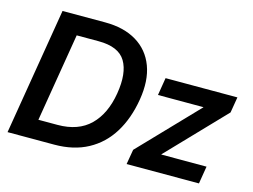

<svg xmlns="http://www.w3.org/2000/svg" viewBox="-98 -896 1402 1064"><g transform="rotate(15 603.0 -364.0)"><path d="M285.6 0H18.1L138.7 -727.5H382.8Q491.2 -727.5 564.2 -683.3Q637.2 -639.2 667.7 -557.9Q698.2 -476.6 679.7 -364.7Q661.1 -252 610.6 -170.2Q560.1 -88.4 478.5 -44.2Q397 0 285.6 0ZM165.5 -110.4H274.9Q393.6 -110.4 461.7 -177Q529.8 -243.7 549.8 -364.7Q569.8 -484.9 530.3 -551Q490.7 -617.2 375.5 -617.2H249.5ZM701.2 0 715.8 -85.4 1030.3 -413.1 1030.8 -414.6H770L786.6 -515.6H1198.7L1183.6 -425.3L873.5 -102.1V-100.6H1132.8L1116.2 0Z"/></g></svg>

Font: Inter Display SemiBold
Style: Italic
Weight: 600
Italic angle: -9.39999°
Designer: Rasmus Andersson
Foundry: rsms
Version: Version 4.000;git-a52131595